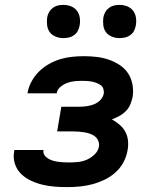

<svg xmlns="http://www.w3.org/2000/svg" viewBox="-20 -758 640 786"><path d="M255 8Q229 8 203.5 6Q178 4 153.5 -2Q129 -8 106.5 -18.5Q84 -29 66.5 -46Q49 -63 41 -87.5Q33 -112 38 -138L39 -144H158Q156 -132 162 -123Q168 -114 177.5 -108.5Q187 -103 197.5 -100Q208 -97 219 -95.5Q230 -94 241.5 -93.5Q253 -93 264 -93Q282 -93 300.5 -95Q319 -97 336 -104.5Q353 -112 367.5 -126Q382 -140 385 -158Q387 -170 382.5 -181Q378 -192 369.5 -199Q361 -206 350 -210Q339 -214 327.5 -216Q316 -218 304 -219Q292 -220 280 -220H214L231 -321H297Q307 -321 317.5 -321.5Q328 -322 339 -324Q350 -326 360.5 -329.5Q371 -333 380.5 -339.5Q390 -346 396.5 -355.5Q403 -365 405 -375Q406 -385 403 -394.5Q400 -404 392 -409.5Q384 -415 375 -418.5Q366 -422 356 -424Q346 -426 335.5 -426.5Q325 -427 315 -427Q300 -427 285 -425.5Q270 -424 255 -418.5Q240 -413 227 -402Q214 -391 212 -376H93V-379Q97 -402 109.5 -425Q122 -448 140.5 -466Q159 -484 181.5 -496.5Q204 -509 227.5 -516Q251 -523 275.5 -525.5Q300 -528 323 -528Q350 -528 375.5 -525Q401 -522 424.5 -514Q448 -506 469 -492.5Q490 -479 503.5 -459Q517 -439 522 -413.5Q527 -388 523 -362Q520 -346 513.5 -330.5Q507 -315 495 -303Q483 -291 468 -283Q453 -275 438 -269Q455 -260 469.5 -247.5Q484 -235 493 -218.5Q502 -202 504 -182Q506 -162 502 -142Q498 -117 485 -93Q472 -69 451.5 -51Q431 -33 406.5 -21.5Q382 -10 357 -3.5Q332 3 306.5 5.5Q281 8 255 8ZM469 -602Q453 -602 438 -608Q423 -614 414 -626Q405 -638 403 -654Q401 -670 403 -686Q405 -698 411 -708.5Q417 -719 426.5 -726Q436 -733 447 -735.5Q458 -738 470 -738Q486 -738 501 -732Q516 -726 525 -714Q534 -702 536.5 -686Q539 -670 536 -654Q534 -642 528.5 -631.5Q523 -621 513 -614Q503 -607 492 -604.5Q481 -602 469 -602ZM239 -602Q223 -602 208 -608Q193 -614 184 -626Q175 -638 173 -654Q171 -670 173 -686Q175 -698 181 -708.5Q187 -719 196.5 -726Q206 -733 217 -735.5Q228 -738 240 -738Q256 -738 271 -732Q286 -726 295 -714Q304 -702 306.5 -686Q309 -670 306 -654Q304 -642 298.5 -631.5Q293 -621 283 -614Q273 -607 262 -604.5Q251 -602 239 -602Z"/></svg>

Font: Iosevka Aile Oblique
Style: Bold
Weight: 700
Italic angle: -9°
Designer: Belleve Invis
Foundry: Belleve Invis
Version: Version 31.1.0; ttfautohint (v1.8.4)